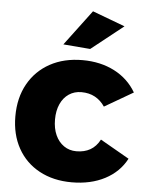

<svg xmlns="http://www.w3.org/2000/svg" viewBox="-54 -814 671 864"><g transform="rotate(5 281.0 -381.5)"><path d="M417 -346Q399 -373 372.5 -387.5Q346 -402 311 -402Q279 -402 254.5 -385.5Q230 -369 216.5 -339Q203 -309 203 -269Q203 -229 216.5 -199Q230 -169 254.5 -152Q279 -135 311 -135Q347 -135 373.5 -150Q400 -165 417 -197L548 -122Q516 -61 452 -27.5Q388 6 302 6Q219 6 156 -28Q93 -62 58.5 -124Q24 -186 24 -268Q24 -352 59 -414.5Q94 -477 157 -511.5Q220 -546 304 -546Q385 -546 448 -513.5Q511 -481 546 -421ZM331 -769 478 -714 333 -599 211 -609Z"/></g></svg>

Font: Alexandria
Style: Bold
Weight: 700
Designer: Mohamed Gaber
Foundry: Kief Type Foundry
Version: Version 5.100